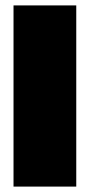

<svg xmlns="http://www.w3.org/2000/svg" viewBox="-20 -690 332 710"><path d="M30 0V-670H262V0Z"/></svg>

Font: Titillium Web
Style: Black
Weight: 900
Version: Version 1.001;PS 35.000;hotconv 1.0.70;makeotf.lib2.5.55311